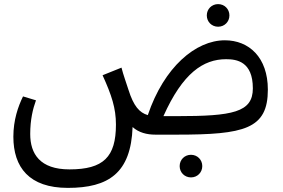

<svg xmlns="http://www.w3.org/2000/svg" viewBox="-20 -655 1378 934"><path d="M45 10C45 159 122 259 310 259C508 259 617 187 625 -37C655 -10 694 0 736 0H840C1169 0 1283 -27 1283 -219C1283 -376 1191 -459 1074 -459C932 -459 778 -329 699 -95C658 -107 630 -139 605 -218C594 -253 580 -290 571 -326L479 -289C523 -192 544 -129 544 -49C544 109 483 169 318 169C174 169 127 93 127 -3C127 -73 140 -126 155 -167L92 -186C68 -137 45 -71 45 10ZM1080 -367C1131 -367 1210 -356 1210 -225C1210 -108 1111 -90 840 -90H775C869 -300 969 -367 1080 -367ZM1041 -525C1072 -525 1096 -549 1096 -580C1096 -611 1072 -635 1041 -635C1010 -635 986 -611 986 -580C986 -549 1010 -525 1041 -525ZM909 208C940 208 964 184 964 153C964 122 940 98 909 98C878 98 854 122 854 153C854 184 878 208 909 208Z"/></svg>

Font: FiraGO Unicode
Style: Regular
Weight: 400
Designer: bBox Type
Foundry: bBox Type GmbH
Version: Version 1.001;PS 001.001;hotconv 1.0.88;makeotf.lib2.5.64775